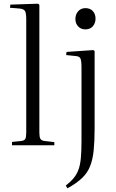

<svg xmlns="http://www.w3.org/2000/svg" viewBox="-20 -786 628 1039"><path d="M45 0V-18L94 -23Q112 -25 117 -34.5Q122 -44 122 -71V-682Q122 -716 115 -727Q108 -738 84 -740L34 -744L36 -761L186 -766L193 -760V-68Q193 -45 198.5 -35Q204 -25 222 -23L274 -17V0ZM345 233 336 218Q362 198 378.5 178Q395 158 404.5 132.5Q414 107 417.5 69.5Q421 32 421 -22V-421Q421 -458 415 -470Q409 -482 387 -483L338 -488L340 -505L485 -515L492 -510V-91Q492 -23 487 27Q482 77 467.5 113.5Q453 150 423.5 178Q394 206 345 233ZM442 -627Q418 -627 403 -643Q388 -659 388 -683Q388 -708 403 -725Q418 -742 442 -742Q468 -742 482.5 -726Q497 -710 497 -685Q497 -661 482.5 -644Q468 -627 442 -627Z"/></svg>

Font: Literata 60pt Light
Style: Regular
Weight: 300
Designer: Latin by Veronika Burian and Jose Scaglione. Greek by Irene Vlachou. Cyrillic by Vera Evstafieva.
Foundry: TypeTogether
Version: Version 3.103;gftools[0.9.29]